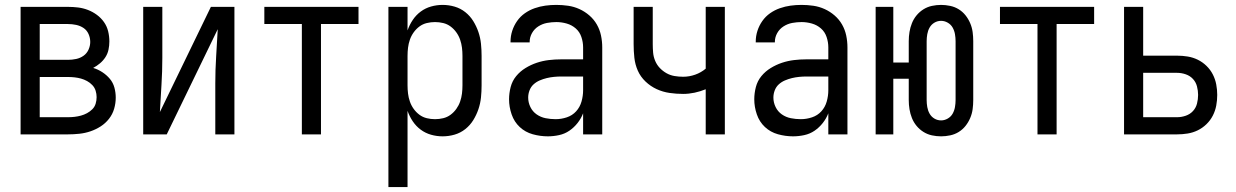

<svg xmlns="http://www.w3.org/2000/svg" viewBox="-20 -548 5040 783"><path d="M257 0H64V-520H257Q278 -520 298.5 -517.5Q319 -515 338.5 -507.5Q358 -500 375 -487.5Q392 -475 404 -458Q416 -441 421 -420.5Q426 -400 426 -379Q426 -362 422.5 -345.5Q419 -329 410 -315Q401 -301 388 -290Q375 -279 360 -271Q380 -265 397.5 -253.5Q415 -242 428 -226.5Q441 -211 446.5 -191Q452 -171 452 -150Q452 -127 445.5 -104.5Q439 -82 424.5 -63.5Q410 -45 390.5 -32.5Q371 -20 349 -12.5Q327 -5 303.5 -2.5Q280 0 257 0ZM142 -304H257Q274 -304 290.5 -307.5Q307 -311 320.5 -320.5Q334 -330 341 -345.5Q348 -361 348 -377Q348 -394 341 -409.5Q334 -425 320.5 -434Q307 -443 290.5 -446.5Q274 -450 257 -450H142ZM142 -70H257Q271 -70 284 -71.5Q297 -73 310 -76.5Q323 -80 335 -86.5Q347 -93 356.5 -102.5Q366 -112 370 -125Q374 -138 374 -152Q374 -165 370 -178Q366 -191 356.5 -201Q347 -211 335 -217.5Q323 -224 310.5 -227.5Q298 -231 284.5 -232.5Q271 -234 257 -234H142Z M564 0V-520H642V-312Q642 -257 638.5 -202Q635 -147 632 -91L840 -520H936V0H858V-208Q858 -263 861.5 -318Q865 -373 868 -429L660 0Z M1211 0V-450H1058V-520H1442V-450H1289V0Z M1564 215V-520H1642V-424Q1650 -447 1663.5 -467Q1677 -487 1696 -501Q1715 -515 1738 -521.5Q1761 -528 1785 -528Q1810 -528 1834 -521Q1858 -514 1877.5 -498.5Q1897 -483 1910 -462Q1923 -441 1931 -417.5Q1939 -394 1941.5 -369.5Q1944 -345 1944 -320V-200Q1944 -175 1941.5 -150.5Q1939 -126 1931 -102.5Q1923 -79 1910 -58Q1897 -37 1877.5 -21.5Q1858 -6 1834 1Q1810 8 1785 8Q1761 8 1738 1.5Q1715 -5 1696 -19Q1677 -33 1663.5 -53Q1650 -73 1642 -96V215ZM1754 -62Q1771 -62 1787.5 -66Q1804 -70 1817.5 -80Q1831 -90 1841 -104Q1851 -118 1856.5 -134Q1862 -150 1864 -166.5Q1866 -183 1866 -200V-320Q1866 -337 1864 -353.5Q1862 -370 1856.5 -386Q1851 -402 1841 -416Q1831 -430 1817.5 -440Q1804 -450 1787.5 -454Q1771 -458 1754 -458Q1737 -458 1720.5 -454Q1704 -450 1690.5 -440Q1677 -430 1667 -416Q1657 -402 1651.5 -386Q1646 -370 1644 -353.5Q1642 -337 1642 -320V-200Q1642 -183 1644 -166.5Q1646 -150 1651.5 -134Q1657 -118 1667 -104Q1677 -90 1690.5 -80Q1704 -70 1720.5 -66Q1737 -62 1754 -62Z M2214 8Q2183 8 2152.5 -0.5Q2122 -9 2099.5 -30Q2077 -51 2066.5 -81.5Q2056 -112 2056 -143Q2056 -168 2062.5 -193Q2069 -218 2085 -237.5Q2101 -257 2123 -270.5Q2145 -284 2169 -292Q2193 -300 2218 -303Q2243 -306 2269 -306H2358V-355Q2358 -376 2351 -397Q2344 -418 2328 -432Q2312 -446 2291 -452Q2270 -458 2249 -458Q2230 -458 2211 -454.5Q2192 -451 2175.5 -440.5Q2159 -430 2149.5 -413Q2140 -396 2140 -377V-375H2062V-378Q2062 -401 2069 -422.5Q2076 -444 2089 -462.5Q2102 -481 2120.5 -494Q2139 -507 2160.5 -514.5Q2182 -522 2204 -525Q2226 -528 2249 -528Q2273 -528 2297 -524.5Q2321 -521 2343 -511Q2365 -501 2383.5 -485Q2402 -469 2414 -448Q2426 -427 2431 -403Q2436 -379 2436 -355V0H2358V-86Q2350 -65 2335.5 -46.5Q2321 -28 2302 -15Q2283 -2 2260 3Q2237 8 2214 8ZM2246 -62Q2269 -62 2291.5 -69.5Q2314 -77 2329.5 -94Q2345 -111 2351.5 -134Q2358 -157 2358 -180V-236H2269Q2254 -236 2239 -234.5Q2224 -233 2209.5 -229.5Q2195 -226 2181 -220Q2167 -214 2156 -204Q2145 -194 2139.5 -179.5Q2134 -165 2134 -150Q2134 -130 2143 -111.5Q2152 -93 2168.5 -81.5Q2185 -70 2205 -66Q2225 -62 2246 -62Z M2858 0V-184Q2836 -175 2812.5 -170Q2789 -165 2766 -165Q2738 -165 2710.5 -169Q2683 -173 2658 -184.5Q2633 -196 2612.5 -215.5Q2592 -235 2581 -260Q2570 -285 2567 -312.5Q2564 -340 2564 -368V-520H2642V-368Q2642 -351 2643.5 -333.5Q2645 -316 2652 -299.5Q2659 -283 2671 -270.5Q2683 -258 2698 -249.5Q2713 -241 2730.5 -238Q2748 -235 2766 -235Q2791 -235 2815 -243.5Q2839 -252 2858 -268V-520H2936V0Z M3214 8Q3183 8 3152.5 -0.5Q3122 -9 3099.5 -30Q3077 -51 3066.5 -81.5Q3056 -112 3056 -143Q3056 -168 3062.5 -193Q3069 -218 3085 -237.5Q3101 -257 3123 -270.5Q3145 -284 3169 -292Q3193 -300 3218 -303Q3243 -306 3269 -306H3358V-355Q3358 -376 3351 -397Q3344 -418 3328 -432Q3312 -446 3291 -452Q3270 -458 3249 -458Q3230 -458 3211 -454.5Q3192 -451 3175.5 -440.5Q3159 -430 3149.5 -413Q3140 -396 3140 -377V-375H3062V-378Q3062 -401 3069 -422.5Q3076 -444 3089 -462.5Q3102 -481 3120.5 -494Q3139 -507 3160.5 -514.5Q3182 -522 3204 -525Q3226 -528 3249 -528Q3273 -528 3297 -524.5Q3321 -521 3343 -511Q3365 -501 3383.5 -485Q3402 -469 3414 -448Q3426 -427 3431 -403Q3436 -379 3436 -355V0H3358V-86Q3350 -65 3335.5 -46.5Q3321 -28 3302 -15Q3283 -2 3260 3Q3237 8 3214 8ZM3246 -62Q3269 -62 3291.5 -69.5Q3314 -77 3329.5 -94Q3345 -111 3351.5 -134Q3358 -157 3358 -180V-236H3269Q3254 -236 3239 -234.5Q3224 -233 3209.5 -229.5Q3195 -226 3181 -220Q3167 -214 3156 -204Q3145 -194 3139.5 -179.5Q3134 -165 3134 -150Q3134 -130 3143 -111.5Q3152 -93 3168.5 -81.5Q3185 -70 3205 -66Q3225 -62 3246 -62Z M3818 8Q3799 8 3780.5 4Q3762 0 3746 -10Q3730 -20 3718 -34.5Q3706 -49 3699 -66.5Q3692 -84 3689 -102.5Q3686 -121 3686 -140V-227H3623V0H3551V-520H3623V-293H3686V-380Q3686 -399 3689 -417.5Q3692 -436 3699 -453.5Q3706 -471 3718 -485.5Q3730 -500 3746 -510Q3762 -520 3780.5 -524Q3799 -528 3818 -528Q3836 -528 3855 -524Q3874 -520 3890 -510Q3906 -500 3917.5 -485.5Q3929 -471 3936.5 -453.5Q3944 -436 3946.5 -417.5Q3949 -399 3949 -380V-140Q3949 -121 3946.5 -102.5Q3944 -84 3936.5 -66.5Q3929 -49 3917.5 -34.5Q3906 -20 3890 -10Q3874 0 3855 4Q3836 8 3818 8ZM3818 -57Q3832 -57 3845 -64.5Q3858 -72 3865 -84.5Q3872 -97 3874.5 -111.5Q3877 -126 3877 -140V-380Q3877 -394 3874.5 -408.5Q3872 -423 3865 -435.5Q3858 -448 3845 -455.5Q3832 -463 3818 -463Q3803 -463 3790.5 -455.5Q3778 -448 3771 -435.5Q3764 -423 3761.5 -408.5Q3759 -394 3759 -380V-140Q3759 -126 3761.5 -111.5Q3764 -97 3771 -84.5Q3778 -72 3790.5 -64.5Q3803 -57 3818 -57Z M4211 0V-450H4058V-520H4442V-450H4289V0Z M4564 0V-520H4642V-321H4780Q4802 -321 4823.5 -317.5Q4845 -314 4864.5 -304.5Q4884 -295 4900 -279.5Q4916 -264 4926 -244.5Q4936 -225 4940 -203.5Q4944 -182 4944 -161Q4944 -139 4940 -117.5Q4936 -96 4926 -76.5Q4916 -57 4900 -41.5Q4884 -26 4864.5 -16.5Q4845 -7 4823.5 -3.5Q4802 0 4780 0ZM4642 -70H4780Q4798 -70 4815.5 -76Q4833 -82 4845 -95Q4857 -108 4861.5 -125.5Q4866 -143 4866 -161Q4866 -178 4861.5 -195.5Q4857 -213 4845 -226Q4833 -239 4815.5 -245Q4798 -251 4780 -251H4642Z"/></svg>

Font: HulyMono
Style: Regular
Weight: 400
Monospace: yes
Designer: Belleve Invis
Foundry: Belleve Invis
Version: Version 33.2.5; ttfautohint (v1.8.4)